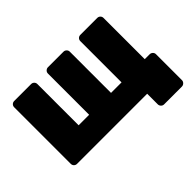

<svg xmlns="http://www.w3.org/2000/svg" viewBox="-124 -764 1123 1123"><g transform="rotate(-45 437.0 -203.0)"><path d="M684 114Q673 114 665.5 106Q658 98 658 88V0H78Q67 0 59.5 -7.5Q52 -15 52 -26V-494Q52 -505 59.5 -512.5Q67 -520 78 -520H218Q229 -520 236.5 -512.5Q244 -505 244 -494V-153H331V-494Q331 -505 339 -512.5Q347 -520 357 -520H486Q496 -520 504 -512.5Q512 -505 512 -494V-153H599V-494Q599 -505 606.5 -512.5Q614 -520 625 -520H765Q776 -520 783.5 -512.5Q791 -505 791 -494V-153H831Q842 -153 850 -145.5Q858 -138 858 -127V88Q858 98 850 106Q842 114 831 114Z"/></g></svg>

Font: Rubik ExtraBold
Style: Regular
Weight: 800
Designer: Hubert and Fischer
Foundry: Hubert and Fischer
Version: Version 2.300;gftools[0.9.30]